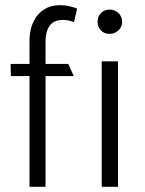

<svg xmlns="http://www.w3.org/2000/svg" viewBox="-20 -722 560 742"><path d="M21 0ZM21 -475H94V-563Q94 -626 126 -664Q158 -702 212 -702Q232 -702 250 -697.5Q268 -693 278 -689L266 -636Q260 -639 247.5 -642Q235 -645 225 -645Q187 -645 171.5 -622Q156 -599 156 -563V-475H244L265 -428H156V0H94V-428H22ZM404 -591Q383 -591 370 -604.5Q357 -618 357 -638Q357 -658 370 -671.5Q383 -685 404 -685Q423 -685 437.5 -671.5Q452 -658 452 -638Q452 -618 437.5 -604.5Q423 -591 404 -591ZM373 0V-485H436V0Z"/></svg>

Font: Palanquin Light
Style: Regular
Weight: 300
Designer: Pria Ravichandran
Version: Version 1.0.4